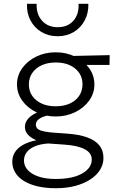

<svg xmlns="http://www.w3.org/2000/svg" viewBox="-20 -772 624 1017"><path d="M276 225Q222 225 179.2 215Q136.5 205 106.5 186.5Q76.5 168 60.8 142Q45 116 45 84Q45 57 59 34.5Q73 12 101.2 -4.2Q129.5 -20.5 172 -29Q142 -42.5 127 -59.8Q112 -77 112 -100Q112 -119 122.8 -135Q133.5 -151 153.8 -164Q174 -177 202.5 -186Q231 -195 266 -199L285 -165Q251.5 -165 225.5 -158.5Q199.5 -152 184.8 -140.2Q170 -128.5 170 -112Q170 -89.5 194.8 -81.2Q219.5 -73 256 -70L338 -64Q400 -59.5 442.2 -44.2Q484.5 -29 506.2 -2Q528 25 528 65Q528 98.5 509.8 127.8Q491.5 157 458 178.8Q424.5 200.5 378.2 212.8Q332 225 276 225ZM275 176Q364.5 176 415.2 147Q466 118 466 73Q466 38.5 429.5 18.8Q393 -1 321 -6L236 -12Q195.5 -9.5 166.5 2.2Q137.5 14 122.2 33.5Q107 53 107 78Q107 107 127.2 129Q147.5 151 185 163.5Q222.5 176 275 176ZM275 -155Q218.5 -155 172 -177.8Q125.5 -200.5 97.8 -239Q70 -277.5 70 -325Q70 -372.5 97.8 -411Q125.5 -449.5 172 -472.2Q218.5 -495 275 -495Q331.5 -495 378 -472.2Q424.5 -449.5 452.2 -411Q480 -372.5 480 -325Q480 -277.5 452.2 -239Q424.5 -200.5 378 -177.8Q331.5 -155 275 -155ZM275 -209Q317.5 -209 349.5 -223.5Q381.5 -238 399.2 -264.2Q417 -290.5 417 -325Q417 -377 378 -409Q339 -441 275 -441Q232.5 -441 200.5 -426.2Q168.5 -411.5 150.8 -385.5Q133 -359.5 133 -325Q133 -273.5 172.2 -241.2Q211.5 -209 275 -209ZM353 -428 333 -475 561 -480 560 -428ZM286 -580Q237 -580 199.5 -602.5Q162 -625 141.5 -663.8Q121 -702.5 123 -752H174Q172 -696.5 202.8 -662.2Q233.5 -628 286 -628Q338.5 -628 368.8 -662.2Q399 -696.5 396 -752H448Q449.5 -703 428.8 -664Q408 -625 370.8 -602.5Q333.5 -580 286 -580Z"/></svg>

Font: Geologica Thin
Style: Regular
Weight: 100
Version: Version 1.010;gftools[0.9.28]